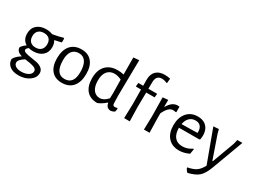

<svg xmlns="http://www.w3.org/2000/svg" viewBox="-50 -1423 3109 2336"><g transform="rotate(30 1504.5 -255.5)"><path d="M242 -463Q292 -463 331 -446Q409 -459 477 -479L485 -473V-419Q454 -410 393 -398L391 -393Q413 -359 413 -309Q413 -236 364.5 -193Q316 -150 233 -150Q200 -150 170 -158Q142 -135 142 -119Q142 -99 172.5 -88.5Q203 -78 246.5 -72.5Q290 -67 334 -58Q378 -49 408.5 -24.5Q439 0 439 41Q439 105 376.5 149Q314 193 224 193Q144 193 99.5 156.5Q55 120 55 62Q79 14 143 -25V-30Q67 -53 68 -110Q89 -145 129 -171V-175Q64 -215 64 -303Q64 -378 112.5 -420.5Q161 -463 242 -463ZM241 -410Q191 -410 163 -383Q135 -356 135 -306Q135 -258 161.5 -231Q188 -204 237 -204Q287 -204 314.5 -232Q342 -260 342 -310Q342 -358 316 -384Q290 -410 241 -410ZM125 70Q125 99 153.5 118Q182 137 233 137Q291 137 330 113.5Q369 90 369 56Q369 44 364.5 34.5Q360 25 349.5 18.5Q339 12 329 7.5Q319 3 300.5 -1Q282 -5 270.5 -7.5Q259 -10 235.5 -13Q212 -16 202 -18Q125 29 125 70Z M738 -466Q831 -466 882.5 -405.5Q934 -345 934 -235Q934 -119 880 -55.5Q826 8 726 8Q632 8 580.5 -52.5Q529 -113 529 -223Q529 -339 583.5 -402.5Q638 -466 738 -466ZM733 -410Q670 -410 637 -367Q604 -324 604 -241Q604 -49 731 -49Q860 -49 860 -217Q860 -312 827.5 -361Q795 -410 733 -410Z M1408 -702 1401 -201 1404 -98Q1405 -77 1411 -68.5Q1417 -60 1433 -60Q1449 -60 1467 -66L1475 -59L1467 -14Q1440 3 1411 6Q1349 0 1341 -64H1334Q1278 -15 1225 5Q1126 5 1073 -55.5Q1020 -116 1020 -228Q1020 -341 1079 -403.5Q1138 -466 1242 -466Q1289 -466 1330 -456L1329 -695ZM1233 -410Q1168 -410 1131 -365Q1094 -320 1095 -235Q1096 -152 1129.5 -107Q1163 -62 1221 -62Q1278 -62 1331 -123L1333 -195L1330 -385Q1277 -410 1233 -410Z M1798 -457 1801 -451 1796 -404H1678L1675 -201L1680 0H1601L1607 -195L1605 -404H1536L1532 -410L1537 -457H1605L1604 -537Q1603 -618 1646 -661Q1689 -704 1768 -704Q1804 -704 1846 -695L1840 -633L1834 -628Q1798 -646 1761 -646Q1680 -646 1679 -549L1678 -457Z M1955 -460 1954 -366H1960Q2013 -459 2089 -459Q2101 -459 2115 -457V-380L2106 -377Q2089 -382 2069 -382Q2005 -382 1953 -270V-201L1958 0H1879L1884 -194L1880 -453Z M2373 8Q2275 8 2219 -54.5Q2163 -117 2163 -226Q2163 -336 2219 -401Q2275 -466 2370 -466Q2462 -466 2506 -406.5Q2550 -347 2534 -243L2524 -233L2237 -232V-230Q2237 -146 2275 -101Q2313 -56 2383 -56Q2456 -56 2517 -100L2525 -94L2513 -26Q2443 8 2373 8ZM2370 -410Q2319 -410 2286 -377.5Q2253 -345 2242 -286L2463 -290L2465 -304Q2465 -355 2440.5 -382.5Q2416 -410 2370 -410Z M2666 -461 2681 -402 2791 -86H2798L2912 -395L2927 -458H2998L2834 -16Q2797 83 2749 125.5Q2701 168 2605 191H2598Q2577 170 2565 144L2567 135Q2643 120 2683.5 92.5Q2724 65 2759 0L2591 -456Z"/></g></svg>

Font: Alegreya Sans SC
Style: Regular
Weight: 400
Designer: Juan Pablo del Peral
Foundry: Huerta Tipografica
Version: Version 2.007